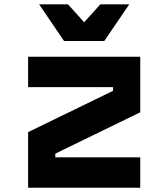

<svg xmlns="http://www.w3.org/2000/svg" viewBox="-20 -881 790 901"><path d="M111.9 -614.9H638.1V-354L239.6 -160.1V-142.6H638.1V0H111.9V-260.9L510.4 -454.8V-472.2H111.9ZM586.6 -860.8 469.3 -688.5H280.7L163.4 -860.8H299L423.6 -722.5H326.4L451 -860.8Z"/></svg>

Font: Martian Mono SemiExpanded
Style: Regular
Weight: 400
Width: 6
Monospace: yes
Designer: Roman Shamin
Foundry: Evil Martians
Version: Version 1.000